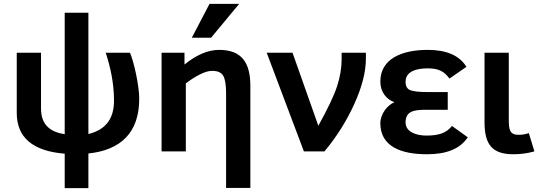

<svg xmlns="http://www.w3.org/2000/svg" viewBox="-20 -786 2802 997"><path d="M703 -273C703 -340.9 675.2 -466.6 655 -512H529C551 -444.6 572 -359.6 572 -263C572 -163.6 523.3 -110.8 439 -90V-720H316V-89C238.7 -101.1 193 -139 193 -223V-512H67V-200C67 -72 150 -1.3 316 12V191H439V11C605.5 -6.5 703 -95.8 703 -273Z M1118 -527C1060.7 -527 1000.7 -501.7 938 -451V-512H819V0H945V-353C968.3 -371 992.3 -386.3 1017 -399C1041.7 -411.7 1063.3 -418 1082 -418C1110.7 -418 1129.8 -409.3 1139.5 -392C1149.2 -374.7 1154 -344.7 1154 -302V190H1280V-340C1280 -461.4 1234.5 -527 1118 -527ZM1076 -590 1222 -766H1068L976 -590Z M1499 -512H1365L1558 0H1665C1728.3 -76 1780 -158.2 1820 -246.5C1860 -334.8 1880 -413.3 1880 -482V-512H1754V-479C1754 -433.7 1746.2 -386.8 1730.5 -338.5C1714.8 -290.2 1682.3 -221.7 1633 -133Z M2194 -82C2140.3 -82 2086 -101.4 2086 -150C2086 -206.7 2125.3 -216 2191 -216H2305V-308H2196C2158 -308 2130.2 -311 2112.5 -317C2094.8 -323 2086 -337.7 2086 -361C2086 -415.5 2141.5 -431 2202 -431C2260.8 -431 2288.2 -412.8 2314 -378L2402 -439C2366 -497.7 2299 -527 2201 -527C2069.1 -527 1955 -482.3 1955 -362C1955 -306.6 1987.9 -269.7 2028 -255C1992.1 -240.6 1955 -194.6 1955 -146C1955 -25.3 2063 15 2196 15C2299.6 15 2368.4 -12.8 2409 -73L2327 -132C2298.1 -95.2 2258.5 -82 2194 -82Z M2622 -165V-512H2496V-152C2496 -36.6 2534.7 15 2646 15C2684.7 15 2721 10 2755 0L2726 -95C2710.7 -89 2692.7 -86 2672 -86C2626.4 -86 2622 -114.4 2622 -165Z"/></svg>

Font: Fog Sans
Style: Bold
Weight: 700
Foundry: Intel Corporation
Version: Version 1.00